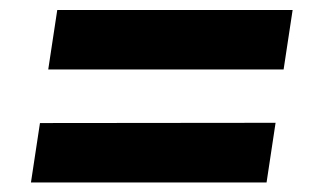

<svg xmlns="http://www.w3.org/2000/svg" viewBox="-20 -540 640 394"><path d="M79 -397.5 97.5 -519.5H580.5L562 -397.5ZM43.5 -165.5 62 -287.5 545.5 -288 527 -165.5Z"/></svg>

Font: Public Sans Thin ExtraBold
Style: Italic
Weight: 800
Italic angle: -8°
Version: Version 2.001